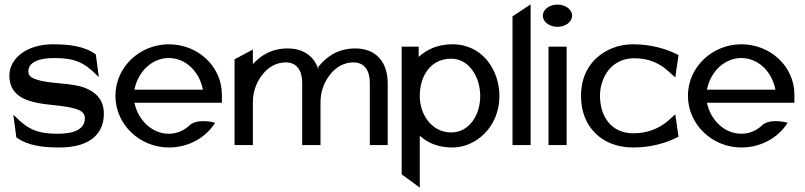

<svg xmlns="http://www.w3.org/2000/svg" viewBox="-20 -665 3690 880"><path d="M23 -319C23 -232 89 -205 159 -192C214 -182 283 -181 330 -165C352 -158 369 -147 369 -123C369 -72 318 -52 246 -52C158 -52 111 -69 52 -129L41 -139L55 -35L57 -34C108 3 179 11 252 11C403 11 456 -61 456 -143C456 -211 417 -243 370 -262C306 -287 210 -279 146 -301C125 -308 110 -316 110 -338C110 -382 163 -399 228 -399C316 -399 363 -382 422 -322L433 -312L419 -416L417 -417C366 -454 295 -462 222 -462C101 -462 23 -396 23 -319Z M509 -226C509 -95 620 11 754 11C842 11 919 -32 962 -96L966 -102L959 -104C959 -104 896 -121 857 -97H856C828 -69 794 -52 754 -52C679 -52 614 -111 596 -194H997V-231C997 -360 888 -462 754 -462C620 -462 509 -357 509 -226ZM596 -254C613 -338 677 -399 754 -399C830 -399 894 -338 910 -254Z M1055 0H1139V-196C1139 -252 1160 -296 1186 -327C1209 -355 1244 -379 1290 -379C1341 -379 1365 -341 1365 -286V0H1449V-196C1449 -252 1470 -296 1496 -327C1519 -355 1554 -379 1600 -379C1651 -379 1675 -341 1675 -286V0H1757V-283C1757 -378 1706 -443 1608 -443C1528 -443 1476 -404 1440 -360L1439 -359V-347C1421 -405 1373 -443 1298 -443C1225 -443 1174 -410 1139 -371V-438L1055 -393Z M1821 134 1904 195V-43C1938 -12 1985 11 2054 11C2161 11 2269 -83 2269 -225C2269 -343 2192 -462 2054 -462C1984 -462 1935 -437 1899 -404V-451H1821ZM1904 -224C1904 -323 1958 -396 2048 -396C2128 -396 2181 -315 2181 -224C2181 -140 2132 -58 2048 -58C1959 -58 1904 -140 1904 -224Z M2329 0H2412V-645L2329 -590Z M2468 -593C2468 -563 2500 -542 2535 -542C2570 -542 2602 -563 2602 -593C2602 -623 2570 -644 2535 -644C2500 -644 2468 -623 2468 -593ZM2494 0H2577V-451H2494Z M2643 -226C2643 -192 2648 -160 2659 -131C2691 -48 2768 11 2883 11C2965 11 3037 -11 3087 -37L3090 -38L3075 -141L3044 -113C3004 -78 2950 -54 2883 -54C2861 -54 2839 -58 2820 -66C2767 -88 2730 -145 2730 -226C2730 -251 2734 -273 2742 -294C2763 -353 2812 -398 2888 -398C2955 -398 3005 -374 3044 -338L3075 -310L3090 -413L3087 -414C3037 -440 2965 -462 2883 -462C2847 -462 2816 -456 2786 -444C2704 -411 2643 -338 2643 -226Z M3133 -226C3133 -95 3244 11 3378 11C3466 11 3543 -32 3586 -96L3590 -102L3583 -104C3583 -104 3520 -121 3481 -97H3480C3452 -69 3418 -52 3378 -52C3303 -52 3238 -111 3220 -194H3621V-231C3621 -360 3512 -462 3378 -462C3244 -462 3133 -357 3133 -226ZM3220 -254C3237 -338 3301 -399 3378 -399C3454 -399 3518 -338 3534 -254Z"/></svg>

Font: Charger Sport
Style: DfBd
Weight: 400
Designer: Jasper
Foundry: Cannot Into Space Fonts
Version: Version 1.1